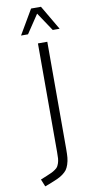

<svg xmlns="http://www.w3.org/2000/svg" viewBox="-117 -978 584 1203"><g transform="rotate(-10 175.0 -376.5)"><path d="M174.3 -933.1 83 -777.3H127.4L206.1 -895L284.7 -777.3H328.6L237.3 -933.1ZM238.3 -710.4H178.7V-19.5Q178.7 -0.5 177.7 21Q176.3 37.6 171.9 50.8Q166.5 65.4 162.1 72.3Q157.2 80.1 145 88.4Q131.8 97.7 122.1 102.1Q106.4 109.4 89.8 116.2L49.3 132.8L68.4 179.7L100.1 168Q131.8 155.8 149.4 147.5Q168.9 138.7 185.1 127Q202.1 114.3 211.4 102.1Q220.7 88.9 227.1 69.8Q234.4 47.9 236.3 26.4Q238.3 5.4 238.3 -30.8Z"/></g></svg>

Font: My Font
Style: ExtraLight
Weight: 500
Designer: Vernon Adams
Foundry: newtypography
Version: Version 0.001